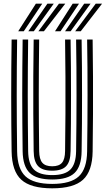

<svg xmlns="http://www.w3.org/2000/svg" viewBox="-20 -1015 576 1045"><path d="M264.2 10Q147.2 10 96 -36.8Q44.8 -83.5 43.2 -191Q42.2 -262 41.6 -336.2Q41 -410.5 41 -487.1Q41 -563.8 41.5 -642.1Q42 -720.5 43.2 -800H73.2Q72.2 -726.8 71.6 -650.8Q71 -574.8 71 -497.8Q71 -420.8 71.6 -343.8Q72.2 -266.8 73.2 -191.5Q74.5 -96.5 118.8 -55.2Q163 -14 264.2 -14Q365 -14 409 -55.2Q453 -96.5 454.2 -191.5Q455.2 -267 455.9 -343.4Q456.5 -419.8 456.5 -496.2Q456.5 -572.8 456 -648.9Q455.5 -725 454.2 -800H484.2Q485.8 -700 486.2 -598Q486.8 -496 486.2 -393.8Q485.8 -291.5 484.2 -191Q482.8 -83.5 431.8 -36.8Q380.8 10 264.2 10ZM264.2 -38Q179.2 -38 141.9 -73.8Q104.5 -109.5 103.2 -191.8Q102.2 -269.8 101.6 -346.4Q101 -423 101 -498.8Q101 -574.5 101.6 -649.8Q102.2 -725 103.2 -800H133.2Q132.2 -724.8 131.6 -649.1Q131 -573.5 131 -497.4Q131 -421.2 131.6 -345Q132.2 -268.8 133.2 -192.2Q134.2 -122.5 164.6 -92.2Q195 -62 264.2 -62Q333 -62 363.1 -92.2Q393.2 -122.5 394.2 -192.2Q395.2 -267.8 395.9 -344Q396.5 -420.2 396.5 -496.6Q396.5 -573 396 -649Q395.5 -725 394.2 -800H424.2Q425.5 -723.5 426 -647.2Q426.5 -571 426.5 -494.8Q426.5 -418.5 426 -342.8Q425.5 -267 424.2 -191.8Q423.2 -109.5 386 -73.8Q348.8 -38 264.2 -38ZM264.2 -86Q211 -86 187.5 -110.8Q164 -135.5 163.2 -192.8Q161.8 -296 161.2 -397.4Q160.8 -498.8 161.2 -599.2Q161.8 -699.8 163.2 -800H193.2Q192.2 -726.8 191.6 -650.9Q191 -575 191 -498.1Q191 -421.2 191.6 -344.5Q192.2 -267.8 193.2 -193Q193.8 -148.5 210.4 -129.2Q227 -110 264.2 -110Q301.2 -110 317.5 -129.2Q333.8 -148.5 334.2 -193Q335.8 -294 336.2 -395.6Q336.8 -497.2 336.2 -598.6Q335.8 -700 334.2 -800H364.2Q365.5 -723.2 366 -647Q366.5 -570.8 366.5 -494.8Q366.5 -418.8 366 -343.2Q365.5 -267.8 364.2 -192.8Q363.5 -135.5 340.2 -110.8Q317 -86 264.2 -86ZM79.2 -845 175.2 -995H209.8L109.5 -845ZM134.2 -845 238 -995H272.5L164.2 -845ZM189 -845 300.8 -995H335.2L219.2 -845ZM279.5 -845 375.5 -995H410L309.5 -845ZM334.2 -845 438.2 -995H472.8L364.5 -845ZM389.2 -845 501 -995H535.5L419.5 -845Z"/></svg>

Font: Big Shoulders Inline Text Thin Black
Style: Regular
Weight: 900
Version: Version 2.002